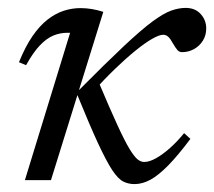

<svg xmlns="http://www.w3.org/2000/svg" viewBox="-20 -456 542 486"><path d="M241.5 -426 109 0H43L157.5 -373Q155.5 -373 153.8 -373Q152 -373 150 -373Q132 -373 115 -366Q98 -359 81 -341.2Q64 -323.5 46 -291L28 -298.5Q44 -338 62.2 -364.5Q80.5 -391 100.5 -406.5Q120.5 -422 141.5 -428.8Q162.5 -435.5 183.5 -435.5Q198.5 -435.5 213 -433Q227.5 -430.5 241.5 -426ZM440.5 -324Q434 -324 429.2 -329.2Q424.5 -334.5 417.5 -346.5Q411 -358.5 405.5 -363.2Q400 -368 393 -368Q383 -368 364.8 -357.5Q346.5 -347 322.5 -327.5Q298.5 -308 271 -281.5Q243.5 -255 215 -223L228.5 -251Q258 -181 277 -139.8Q296 -98.5 308.2 -78.5Q320.5 -58.5 328.8 -52.2Q337 -46 345 -46Q358 -46 375 -55.5Q392 -65 410.5 -81.5Q429 -98 446 -119L462 -104.5Q430.5 -62.5 406 -37.5Q381.5 -12.5 361 -1.2Q340.5 10 320.5 10Q305 10 292 3.5Q279 -3 264.2 -25.2Q249.5 -47.5 228.2 -93.2Q207 -139 175 -217.5L177.5 -225.5Q248 -296.5 293 -338.8Q338 -381 366.2 -401.8Q394.5 -422.5 413.5 -429.2Q432.5 -436 450 -436Q474 -436 488 -420.5Q502 -405 502 -384Q502 -366.5 493.5 -353Q485 -339.5 471.2 -331.8Q457.5 -324 440.5 -324Z"/></svg>

Font: Newsreader 18pt
Style: Italic
Weight: 400
Italic angle: -17°
Version: Version 1.003